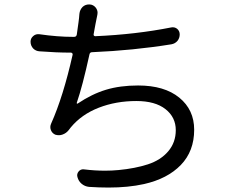

<svg xmlns="http://www.w3.org/2000/svg" viewBox="-20 -802 1040 856"><path d="M743.2 -679.7Q757.8 -682.6 769.5 -673.8Q781.2 -664.1 781.2 -648.4Q781.2 -632.8 771.5 -620.1Q760.7 -607.4 744.1 -604.5Q574.2 -577.1 390.6 -569.3Q380.9 -569.3 378.9 -559.6Q347.7 -417 322.3 -343.8Q321.3 -341.8 323.2 -340.3Q325.2 -338.9 327.1 -340.8Q389.6 -382.8 452.6 -401.9Q515.6 -420.9 595.7 -420.9Q712.9 -420.9 779.3 -366.7Q845.7 -312.5 845.7 -223.6Q845.7 -127.9 786.1 -66.4Q726.6 -4.9 622.1 18.6Q551.8 34.2 463.9 34.2Q421.9 34.2 377 31.2Q358.4 29.3 344.2 17.6Q330.1 5.9 325.2 -12.7Q321.3 -26.4 330.6 -37.6Q339.8 -48.8 354.5 -46.9Q402.3 -41 448.2 -41Q478.5 -41 508.8 -43.9Q582 -50.8 639.2 -69.3Q696.3 -87.9 730 -127.4Q763.7 -167 763.7 -221.7Q763.7 -279.3 717.8 -315.4Q671.9 -351.6 587.9 -351.6Q497.1 -351.6 420.4 -321.8Q343.8 -292 295.9 -234.4Q290 -227.5 286.1 -221.7Q275.4 -208 258.8 -202.1Q251 -199.2 243.2 -199.2Q235.4 -199.2 227.5 -201.2Q212.9 -207 207 -221.7Q201.2 -236.3 208 -251Q261.7 -371.1 303.7 -557.6Q304.7 -561.5 302.2 -564.5Q299.8 -567.4 295.9 -567.4Q230.5 -567.4 156.2 -573.2Q139.6 -574.2 127.9 -585.9Q116.2 -598.6 116.2 -616.2Q116.2 -630.9 127.9 -641.1Q139.6 -651.4 155.3 -649.4Q237.3 -637.7 303.7 -637.7H310.5Q320.3 -637.7 322.3 -647.5Q326.2 -674.8 330.1 -703.1Q333 -723.6 334 -740.2Q335.9 -758.8 348.6 -771.5Q360.4 -782.2 377 -782.2Q377.9 -782.2 379.9 -782.2Q396.5 -781.2 407.2 -767.6Q415 -756.8 415 -745.1Q415 -741.2 414.1 -736.3Q411.1 -722.7 406.2 -697.3Q405.3 -692.4 402.3 -676.3Q399.4 -660.2 397.5 -649.4Q396.5 -645.5 398.9 -643.1Q401.4 -640.6 404.3 -640.6Q585 -648.4 743.2 -679.7Z"/></svg>

Font: Gen Jyuu GothicX Regular
Style: Regular
Weight: 400
Designer: [Source Han Sans]
Ryoko NISHIZUKA  (kana & ideographs); Paul D. Hunt (Latin, Greek & Cyrillic); Wenlong ZHANG  (bopomofo
Version: Version 1.002.20150607